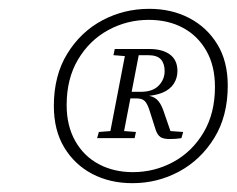

<svg xmlns="http://www.w3.org/2000/svg" viewBox="-20 -732 536 435"><path d="M200 -419 204 -433 242 -436H249L288 -433L285 -419ZM227 -419 266 -621H297L258 -419ZM274 -604 237 -607 240 -621H280L278 -607ZM281 -342Q330 -342 372.5 -365Q415 -388 441 -431.5Q467 -475 467 -535Q467 -583 447.5 -617Q428 -651 394.5 -669Q361 -687 317 -687Q268 -687 225.5 -664Q183 -641 157 -597.5Q131 -554 131 -494Q131 -447 150.5 -412.5Q170 -378 204 -360Q238 -342 281 -342ZM280 -317Q229 -317 189 -338Q149 -359 125.5 -398Q102 -437 102 -492Q102 -561 132.5 -610.5Q163 -660 212 -686Q261 -712 318 -712Q369 -712 409 -691Q449 -670 472.5 -631.5Q496 -593 496 -538Q496 -469 465.5 -419.5Q435 -370 386 -343.5Q337 -317 280 -317ZM365 -417Q350 -417 343.5 -421.5Q337 -426 333 -437L319 -481Q314 -497 308 -503Q302 -509 290 -509H264L266 -524H299Q326 -524 339.5 -538Q353 -552 353 -571Q353 -588 344.5 -597.5Q336 -607 315 -607H283L285 -621H318Q348 -621 365 -608.5Q382 -596 382 -571Q382 -555 373.5 -542Q365 -529 348 -522Q331 -515 306 -514L309 -516Q326 -515 335 -507Q344 -499 350 -482L370 -424L353 -436L395 -433L391 -419Q384 -418 378.5 -417.5Q373 -417 365 -417Z"/></svg>

Font: Source Serif 4 18pt Light
Style: Italic
Weight: 300
Italic angle: -12°
Designer: Frank Grießhammer
Foundry: Adobe Systems Incorporated
Version: Version 4.004;hotconv 1.0.116;makeotfexe 2.5.65601